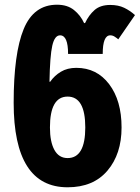

<svg xmlns="http://www.w3.org/2000/svg" viewBox="-20 -785 593 815"><path d="M267 10Q376 10 436 -60.5Q496 -131 496 -244Q496 -358 443.5 -427.5Q391 -497 304 -497Q266 -497 238.5 -480.5Q211 -464 193 -438H190Q192 -548 202 -591.5Q212 -635 235 -635Q269 -635 269 -556H416Q416 -635 448 -635Q458 -635 466.5 -629.5Q475 -624 482 -618L553 -721Q532 -740 507 -752Q482 -764 448 -764Q406 -764 381.5 -742.5Q357 -721 341 -687H337Q322 -720 294 -742.5Q266 -765 222 -765Q123 -765 80.5 -661.5Q38 -558 38 -349Q38 10 267 10ZM267 -114Q230 -114 211 -148.5Q192 -183 192 -244Q192 -375 267 -375Q342 -375 342 -244Q342 -114 267 -114Z"/></svg>

Font: Noto Sans Georgian Condensed Extra
Style: Regular
Weight: 800
Width: 3
Designer: Monotype Design Team
Foundry: Monotype Imaging Inc.
Version: Version 1.901